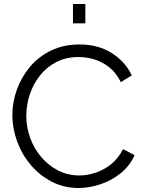

<svg xmlns="http://www.w3.org/2000/svg" viewBox="-20 -937 726 963"><path d="M42 -360Q42 -424 64.5 -487Q87 -550 130 -601.5Q173 -653 236 -683.5Q299 -714 379 -714Q473 -714 541 -670.5Q609 -627 641 -559L586 -525Q563 -572 528 -599.5Q493 -627 453.5 -639Q414 -651 375 -651Q311 -651 262 -625.5Q213 -600 179.5 -557Q146 -514 129 -462Q112 -410 112 -356Q112 -297 132 -243.5Q152 -190 188 -148Q224 -106 272.5 -81.5Q321 -57 378 -57Q418 -57 460 -71Q502 -85 538 -114Q574 -143 597 -189L655 -159Q632 -106 586.5 -69Q541 -32 484.5 -13Q428 6 374 6Q301 6 240 -25.5Q179 -57 134.5 -109.5Q90 -162 66 -227.5Q42 -293 42 -360ZM346 -820V-917H408V-820Z"/></svg>

Font: Raleway
Style: Regular
Weight: 400
Designer: Matt McInerney, Pablo Impallari, Rodrigo Fuenzalida
Foundry: Matt McInerney, Pablo Impallari, Rodrigo Fuenzalida
Version: Version 4.101;RELEASE